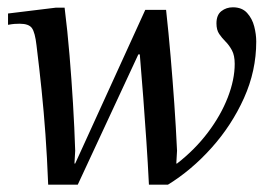

<svg xmlns="http://www.w3.org/2000/svg" viewBox="-20 -498 734 526"><path d="M193 8H112Q109 -68 104.5 -130Q100 -192 94 -250.5Q88 -309 80 -374Q76 -409 67.5 -421Q59 -433 34 -433Q26 -433 19.5 -432.5Q13 -432 2 -430V-461L133 -477H157Q165 -413 170.5 -346.5Q176 -280 180 -214Q184 -148 186 -85L184 -50H186L378 -471H435Q442 -407 447.5 -342.5Q453 -278 457.5 -214Q462 -150 465 -85L463 -50H465Q514 -88 549.5 -135Q585 -182 604 -231Q623 -280 623 -323Q623 -346 615.5 -360Q608 -374 598 -384Q588 -394 580.5 -405Q573 -416 573 -434Q573 -457 586.5 -467.5Q600 -478 618 -478Q643 -478 657 -462.5Q671 -447 676.5 -425.5Q682 -404 682 -384Q682 -304 648.5 -229.5Q615 -155 560 -93.5Q505 -32 440 8H388Q385 -52 381 -111.5Q377 -171 372.5 -230.5Q368 -290 363 -349H359Z"/></svg>

Font: STIX Two Text
Style: Italic
Weight: 400
Italic angle: -12°
Designer: Ross Mills, John Hudson & Paul Hanslow, Tiro Typeworks Ltd; with prior portions MicroPress Inc. and Coen Hoffman, Elsevi
Foundry: Tiro Typeworks Ltd
Version: Version 2.13 b171